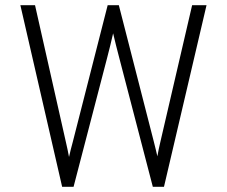

<svg xmlns="http://www.w3.org/2000/svg" viewBox="-20 -720 874 740"><path d="M219.5 0 58.5 -700H115L233.5 -174.5Q237 -159 240.2 -144.5Q243.5 -130 246 -115Q249 -129.5 252.8 -143.8Q256.5 -158 260.5 -173L395 -700H438L573 -173.5Q577 -158 580.2 -144.5Q583.5 -131 586.5 -117.5Q589 -132 592 -146Q595 -160 598.5 -175L720.5 -700H776L612 0H569L440 -495.5Q433.5 -520.5 427.5 -544Q421.5 -567.5 416 -591.5Q410.5 -567.5 404.8 -544Q399 -520.5 392.5 -495.5L263.5 0Z"/></svg>

Font: Overpass ExtraLight
Style: Regular
Weight: 250
Designer: Delve Withrington, Dave Bailey, Thomas Jockin
Foundry: Delve Fonts LLC
Version: Version 4.000